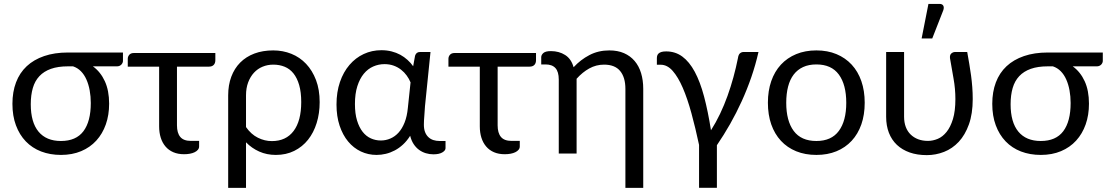

<svg xmlns="http://www.w3.org/2000/svg" viewBox="-20 -766 5527 958"><path d="M319 -435Q269.5 -435 234.2 -422.5Q199 -410 176.5 -386Q154 -362 143.8 -326.8Q133.5 -291.5 133.5 -246Q133.5 -156 172.2 -109.2Q211 -62.5 284 -62.5Q359.5 -62.5 396.2 -111.2Q433 -160 433 -252Q433 -285 427.5 -315Q422 -345 411.2 -369.2Q400.5 -393.5 383.8 -410.5Q367 -427.5 344.5 -435ZM593.5 -504V-462Q593.5 -457.5 591.5 -452.8Q589.5 -448 585.8 -444Q582 -440 576.5 -437.5Q571 -435 564 -435H443.5Q482 -407 503.2 -360.5Q524.5 -314 524.5 -248.5Q524.5 -192 508 -145.2Q491.5 -98.5 460.5 -64.5Q429.5 -30.5 385 -11.8Q340.5 7 284.5 7Q230 7 185.2 -10.2Q140.5 -27.5 108.8 -60.5Q77 -93.5 59.5 -140.8Q42 -188 42 -248Q42 -307.5 60 -355Q78 -402.5 113.2 -435.5Q148.5 -468.5 200.2 -486.2Q252 -504 319 -504Z M1054.5 -466Q1054.5 -450.5 1046.2 -442Q1038 -433.5 1022.5 -433.5H863V-140.5Q863 -102.5 879.5 -82.8Q896 -63 932.5 -63H973.5V-35.5Q973.5 -26 967.5 -18.8Q961.5 -11.5 951.2 -6.5Q941 -1.5 927.5 1Q914 3.5 898.5 3.5Q868 3.5 844.8 -6.5Q821.5 -16.5 805.8 -35Q790 -53.5 782 -79Q774 -104.5 774 -135.5V-433.5H617.5V-472.5Q617.5 -484 625.2 -492.8Q633 -501.5 648 -501.5H1054.5Z M1207.5 -132Q1233 -95.5 1266.8 -78.8Q1300.5 -62 1336.5 -62Q1407 -62 1445 -112.5Q1483 -163 1483 -256.5Q1483 -306 1472.8 -341.5Q1462.5 -377 1444.2 -399.8Q1426 -422.5 1400.2 -433Q1374.5 -443.5 1343.5 -443.5Q1315 -443.5 1290.2 -433.2Q1265.5 -423 1247.2 -403.2Q1229 -383.5 1218.2 -355Q1207.5 -326.5 1207.5 -290ZM1118.5 -290Q1118.5 -341.5 1134 -383Q1149.5 -424.5 1178.5 -453.8Q1207.5 -483 1249.2 -498.8Q1291 -514.5 1343.5 -514.5Q1391.5 -514.5 1433.8 -497.5Q1476 -480.5 1507.2 -447.5Q1538.5 -414.5 1556.8 -366.5Q1575 -318.5 1575 -256.5Q1575 -200.5 1560 -152.2Q1545 -104 1517 -68.8Q1489 -33.5 1448.2 -13.2Q1407.5 7 1356.5 7Q1311 7 1273.5 -9.8Q1236 -26.5 1207.5 -56V171.5H1118.5Z M2028.5 -355Q2021 -373 2009.2 -389.2Q1997.5 -405.5 1981.2 -418.2Q1965 -431 1944.2 -438.5Q1923.5 -446 1898.5 -446Q1869 -446 1842.2 -434.2Q1815.5 -422.5 1795.2 -398Q1775 -373.5 1763 -336Q1751 -298.5 1751 -247Q1751 -199 1761.5 -164.8Q1772 -130.5 1789.5 -108.2Q1807 -86 1830.5 -75.5Q1854 -65 1880 -65Q1905 -65 1927.8 -74.8Q1950.5 -84.5 1968.5 -104.2Q1986.5 -124 1998.8 -154.8Q2011 -185.5 2015 -227.5ZM2203 -62.5V-26.5Q2203 -15 2187 -5.5Q2171 4 2142.5 4Q2123 4 2104.8 -1.5Q2086.5 -7 2071 -18.2Q2055.5 -29.5 2044 -47Q2032.5 -64.5 2026.5 -88.5Q2010.5 -63 1991 -45Q1971.5 -27 1949.8 -15.5Q1928 -4 1905 1.5Q1882 7 1859 7Q1817 7 1780.5 -10.2Q1744 -27.5 1717 -60Q1690 -92.5 1674.5 -139Q1659 -185.5 1659 -244.5Q1659 -306.5 1676.2 -356.8Q1693.5 -407 1723.8 -442.2Q1754 -477.5 1794.8 -496.5Q1835.5 -515.5 1883 -515.5Q1910 -515.5 1933.8 -509.5Q1957.5 -503.5 1977.2 -492.8Q1997 -482 2013.2 -467.2Q2029.5 -452.5 2041.5 -435.5L2051 -488Q2057 -506.5 2075 -506.5H2128L2100.5 -236Q2099.5 -211.5 2097.2 -187.8Q2095 -164 2095 -144Q2095 -122 2101 -106.8Q2107 -91.5 2117.8 -81.5Q2128.5 -71.5 2142.8 -67Q2157 -62.5 2173.5 -62.5Z M2654.5 -466Q2654.5 -450.5 2646.2 -442Q2638 -433.5 2622.5 -433.5H2463V-140.5Q2463 -102.5 2479.5 -82.8Q2496 -63 2532.5 -63H2573.5V-35.5Q2573.5 -26 2567.5 -18.8Q2561.5 -11.5 2551.2 -6.5Q2541 -1.5 2527.5 1Q2514 3.5 2498.5 3.5Q2468 3.5 2444.8 -6.5Q2421.5 -16.5 2405.8 -35Q2390 -53.5 2382 -79Q2374 -104.5 2374 -135.5V-433.5H2217.5V-472.5Q2217.5 -484 2225.2 -492.8Q2233 -501.5 2248 -501.5H2654.5Z M2680.5 -480.5Q2680.5 -492 2691.2 -501.5Q2702 -511 2728.5 -511Q2769.5 -511 2800 -491.5Q2830.5 -472 2842 -430.5Q2876.5 -468 2921 -491.2Q2965.5 -514.5 3020 -514.5Q3062 -514.5 3093.5 -500.8Q3125 -487 3146.5 -461.8Q3168 -436.5 3178.8 -401Q3189.5 -365.5 3189.5 -322.5V171.5H3100.5V-322.5Q3100.5 -380 3074.2 -411.8Q3048 -443.5 2994 -443.5Q2954.5 -443.5 2920.2 -424.5Q2886 -405.5 2857 -373V0H2768V-369Q2768 -408 2751.5 -426.2Q2735 -444.5 2702 -444.5H2680.5Z M3764.5 -506.5Q3750 -442.5 3728.8 -381Q3707.5 -319.5 3680.8 -260.8Q3654 -202 3622.8 -147Q3591.5 -92 3557 -41.5V171H3468V-43Q3450 -127.5 3430 -200.8Q3410 -274 3386.8 -327.8Q3363.5 -381.5 3336.5 -412.2Q3309.5 -443 3276.5 -443H3257.5V-476Q3257.5 -483 3259.5 -489Q3261.5 -495 3266.5 -499.5Q3271.5 -504 3280.5 -506.8Q3289.5 -509.5 3304 -509.5Q3349.5 -509.5 3384.5 -483.8Q3419.5 -458 3446.5 -408Q3473.5 -358 3493 -284.5Q3512.5 -211 3527.5 -116Q3552 -154.5 3572.8 -198Q3593.5 -241.5 3610 -287.5Q3626.5 -333.5 3639.5 -381Q3652.5 -428.5 3662 -476Q3664.5 -493.5 3672.2 -500Q3680 -506.5 3689.5 -506.5Z M4053.5 -514.5Q4109 -514.5 4153.5 -496Q4198 -477.5 4229.5 -443.5Q4261 -409.5 4277.8 -361.2Q4294.5 -313 4294.5 -253.5Q4294.5 -193.5 4277.8 -145.5Q4261 -97.5 4229.5 -63.5Q4198 -29.5 4153.5 -11.2Q4109 7 4053.5 7Q3997.5 7 3952.8 -11.2Q3908 -29.5 3876.5 -63.5Q3845 -97.5 3828.2 -145.5Q3811.5 -193.5 3811.5 -253.5Q3811.5 -313 3828.2 -361.2Q3845 -409.5 3876.5 -443.5Q3908 -477.5 3952.8 -496Q3997.5 -514.5 4053.5 -514.5ZM4053.5 -62.5Q4128.5 -62.5 4165.5 -112.8Q4202.5 -163 4202.5 -253Q4202.5 -343.5 4165.5 -394Q4128.5 -444.5 4053.5 -444.5Q4015.5 -444.5 3987.2 -431.5Q3959 -418.5 3940.2 -394Q3921.5 -369.5 3912.2 -333.8Q3903 -298 3903 -253Q3903 -163 3940.2 -112.8Q3977.5 -62.5 4053.5 -62.5Z M4806 -506.5Q4811.5 -475 4816.5 -446.2Q4821.5 -417.5 4825.2 -389.2Q4829 -361 4831.2 -332Q4833.5 -303 4833.5 -271.5Q4833.5 -198.5 4814.5 -145.5Q4795.5 -92.5 4763.8 -58.5Q4732 -24.5 4690.5 -8.2Q4649 8 4604.5 8Q4556.5 8 4519 -5.2Q4481.5 -18.5 4455.2 -43.2Q4429 -68 4415.2 -103.5Q4401.5 -139 4401.5 -183.5V-506.5H4491V-183.5Q4491 -155 4499.5 -132.5Q4508 -110 4523.8 -94.8Q4539.5 -79.5 4561.2 -71.2Q4583 -63 4610 -63Q4634.5 -63 4659 -73.2Q4683.5 -83.5 4703 -107.8Q4722.5 -132 4734.8 -172Q4747 -212 4747 -271.5Q4747 -323 4737.8 -373.8Q4728.5 -424.5 4720 -476Q4718.5 -492.5 4727 -499.5Q4735.5 -506.5 4745 -506.5ZM4578.5 -574 4612.5 -746.5H4668Q4681.5 -746.5 4686.5 -737.8Q4691.5 -729 4686.5 -714.5L4631.5 -574Z M5208 -435Q5158.5 -435 5123.2 -422.5Q5088 -410 5065.5 -386Q5043 -362 5032.8 -326.8Q5022.5 -291.5 5022.5 -246Q5022.5 -156 5061.2 -109.2Q5100 -62.5 5173 -62.5Q5248.5 -62.5 5285.2 -111.2Q5322 -160 5322 -252Q5322 -285 5316.5 -315Q5311 -345 5300.2 -369.2Q5289.5 -393.5 5272.8 -410.5Q5256 -427.5 5233.5 -435ZM5482.5 -504V-462Q5482.5 -457.5 5480.5 -452.8Q5478.5 -448 5474.8 -444Q5471 -440 5465.5 -437.5Q5460 -435 5453 -435H5332.5Q5371 -407 5392.2 -360.5Q5413.5 -314 5413.5 -248.5Q5413.5 -192 5397 -145.2Q5380.5 -98.5 5349.5 -64.5Q5318.5 -30.5 5274 -11.8Q5229.5 7 5173.5 7Q5119 7 5074.2 -10.2Q5029.5 -27.5 4997.8 -60.5Q4966 -93.5 4948.5 -140.8Q4931 -188 4931 -248Q4931 -307.5 4949 -355Q4967 -402.5 5002.2 -435.5Q5037.5 -468.5 5089.2 -486.2Q5141 -504 5208 -504Z"/></svg>

Font: Lato
Style: Regular
Weight: 400
Designer: Lukasz Dziedzic with Adam Twardoch and Botio Nikoltchev
Foundry: tyPoland Lukasz Dziedzic
Version: Version 2.015; 2015-08-06; http://www.latofonts.com/